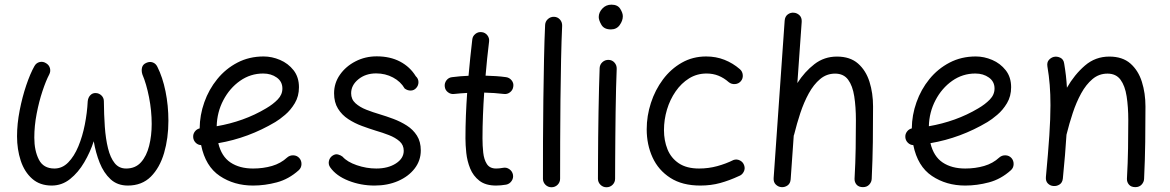

<svg xmlns="http://www.w3.org/2000/svg" viewBox="-20 -768 5028 825"><path d="M179.2 -495.6Q191.4 -487.8 194.8 -474.4Q198.2 -460.9 191.4 -447.8Q177.2 -420.9 162.4 -376.2Q147.5 -331.5 137.5 -279.3Q127.4 -227.1 127.4 -176.8Q127.4 -120.6 147 -82.3Q166.5 -43.9 213.9 -43.9Q247.6 -43.9 273.2 -70.1Q298.8 -96.2 316.7 -139.2Q334.5 -182.1 344.5 -232.9Q354.5 -283.7 356.9 -332.5Q358.4 -348.6 367.9 -358.6Q377.4 -368.7 391.1 -368.2Q405.8 -367.7 416 -357.7Q426.3 -347.7 426.3 -333Q426.8 -275.4 430.4 -223.4Q434.1 -171.4 444.1 -130.9Q454.1 -90.3 472.7 -67.1Q491.2 -43.9 522 -43.9Q562 -43.9 585.9 -70.8Q609.9 -97.7 620.8 -141.4Q631.8 -185.1 631.8 -235.4Q631.8 -292 620.4 -350.1Q608.9 -408.2 591.8 -448.2Q586.9 -463.9 590.3 -477.8Q593.8 -491.7 608.9 -498Q623 -504.4 636.2 -499.8Q649.4 -495.1 656.2 -481Q678.7 -436.5 691.2 -375.5Q703.6 -314.5 703.6 -249Q703.6 -174.3 685.1 -110.8Q666.5 -47.4 628.2 -9Q589.8 29.3 529.3 29.3Q484.4 29.3 455.1 2.2Q425.8 -24.9 408.4 -68.4Q391.1 -111.8 382.8 -161.1Q367.7 -114.3 342 -70.6Q316.4 -26.9 281.2 1.2Q246.1 29.3 202.1 29.3Q151.4 29.3 118.2 0Q85 -29.3 69.1 -77.6Q53.2 -126 53.2 -182.6Q53.2 -235.8 64.5 -293.5Q75.7 -351.1 92.8 -401.6Q109.9 -452.1 127.9 -483.9Q135.7 -498 150.6 -501.5Q165.5 -504.9 179.2 -495.6Z M1263.7 -36.6Q1220.7 2 1169.4 15.6Q1118.2 29.3 1067.4 29.3Q985.8 29.3 924.3 -12Q862.8 -53.2 844.2 -144.5Q830.6 -145 820.8 -154.8Q811 -164.6 810.1 -178.2Q809.1 -191.9 817.1 -202.6Q825.2 -213.4 837.9 -216.3Q838.4 -273.4 857.9 -328.6Q877.4 -383.8 913.6 -428.2Q949.7 -472.7 1000.2 -499Q1050.8 -525.4 1112.8 -525.4Q1148.4 -525.4 1183.3 -510.5Q1218.3 -495.6 1241.5 -466.1Q1264.6 -436.5 1264.6 -393.1Q1264.6 -354.5 1246.8 -324.7Q1229 -294.9 1205.1 -274.7Q1181.2 -254.4 1163.1 -243.7Q1047.4 -174.8 918 -152.8Q931.6 -95.7 970.5 -69.8Q1009.3 -43.9 1067.4 -43.9Q1110.8 -43.9 1148.7 -54.9Q1186.5 -65.9 1213.9 -91.3Q1225.1 -101.1 1240.5 -100.6Q1255.9 -100.1 1266.1 -88.9Q1275.9 -77.6 1275.4 -62.3Q1274.9 -46.9 1263.7 -36.6ZM1110.8 -452.1Q1056.2 -452.1 1011.5 -420.7Q966.8 -389.2 939.7 -337.6Q912.6 -286.1 911.1 -225.6Q968.3 -235.4 1022 -254.6Q1075.7 -273.9 1123 -302.2Q1153.3 -319.8 1173.3 -340.6Q1193.4 -361.3 1193.4 -387.7Q1193.4 -417.5 1169.2 -434.8Q1145 -452.1 1110.8 -452.1Z M1768.6 -390.1Q1759.3 -379.4 1745.4 -378.9Q1731.4 -378.4 1718.8 -387.7Q1701.7 -417.5 1668.7 -435.1Q1635.7 -452.6 1596.2 -452.6Q1550.8 -452.6 1519.8 -427.2Q1488.8 -401.9 1488.8 -367.2Q1488.8 -341.3 1507.3 -324.5Q1525.9 -307.6 1554 -296.6Q1582 -285.6 1611.8 -276.9Q1639.6 -268.6 1670.4 -257.1Q1701.2 -245.6 1728 -228.5Q1754.9 -211.4 1771.5 -185.3Q1788.1 -159.2 1788.1 -121.6Q1788.1 -78.1 1761.7 -43.9Q1735.4 -9.8 1690.4 9.8Q1645.5 29.3 1589.4 29.3Q1530.3 29.3 1477.5 8.5Q1424.8 -12.2 1398.9 -48.8Q1390.1 -61.5 1393.3 -76.2Q1396.5 -90.8 1408.7 -99.1Q1420.9 -107.4 1432.6 -104.2Q1444.3 -101.1 1452.1 -94.7Q1471.7 -72.3 1513.2 -58.1Q1554.7 -43.9 1596.7 -43.9Q1647.5 -43.9 1681.2 -65.7Q1714.8 -87.4 1714.8 -120.1Q1714.8 -145 1696.8 -160.9Q1678.7 -176.8 1651.1 -187.5Q1623.5 -198.2 1594.7 -206.5Q1566.4 -215.3 1535.2 -226.8Q1503.9 -238.3 1476.6 -256.1Q1449.2 -273.9 1432.4 -301Q1415.5 -328.1 1415.5 -367.2Q1415.5 -411.1 1440.7 -447Q1465.8 -482.9 1507.6 -504.4Q1549.3 -525.9 1598.6 -525.9Q1656.2 -525.9 1699 -503.4Q1741.7 -481 1766.6 -440.4Q1777.8 -430.2 1778.1 -415.5Q1778.3 -400.9 1768.6 -390.1Z M2185.5 -396Q2183.6 -380.9 2171.6 -371.6Q2159.7 -362.3 2145 -364.3Q2105 -369.1 2060.5 -370.1Q2057.1 -321.3 2055.2 -272.2Q2053.2 -223.1 2053.2 -173.3Q2053.2 -142.1 2056.4 -112.3Q2059.6 -82.5 2072 -63.2Q2084.5 -43.9 2111.8 -43.9Q2125.5 -43.9 2141.6 -46.9Q2156.2 -49.8 2168.7 -41Q2181.2 -32.2 2184.1 -17.6Q2187 -2.9 2178.2 9.8Q2169.4 22.5 2154.8 25.4Q2143.1 27.3 2132.3 28.3Q2121.6 29.3 2111.8 29.3Q2066.4 29.3 2039.8 8.5Q2013.2 -12.2 2000.2 -44.2Q1987.3 -76.2 1983.6 -110.8Q1980 -145.5 1980 -173.3Q1980 -222.7 1981.9 -271.5Q1983.9 -320.3 1987.3 -368.7Q1959 -367.2 1931.6 -364.3Q1917 -362.3 1904.8 -371.6Q1892.6 -380.9 1891.1 -396Q1889.2 -410.6 1898.4 -422.9Q1907.7 -435.1 1922.9 -436.5Q1956.5 -440.9 1993.2 -442.4Q1996.6 -481.4 2000.7 -520.5Q2004.9 -559.6 2009.3 -598.1Q2010.7 -612.8 2022.7 -622.3Q2034.7 -631.8 2049.8 -629.9Q2064.5 -628.4 2074 -616.5Q2083.5 -604.5 2081.5 -589.4Q2077.1 -552.7 2073.2 -516.1Q2069.3 -479.5 2066.4 -442.9Q2088.9 -442.4 2110.8 -440.9Q2132.8 -439.5 2154.3 -436.5Q2168.9 -434.6 2178.5 -422.6Q2188 -410.6 2185.5 -396Z M2360.8 -695.8Q2376 -695.3 2386 -684.1Q2396 -672.9 2395.5 -657.2Q2392.6 -595.2 2390.9 -512.5Q2389.2 -429.7 2388.2 -338.6Q2387.2 -247.6 2387 -159.9Q2386.7 -72.3 2386.7 0Q2386.7 15.1 2376 25.9Q2365.2 36.6 2349.6 36.6Q2334.5 36.6 2323.7 25.9Q2313 15.1 2313 0Q2313 -72.3 2313.2 -160.2Q2313.5 -248 2314.7 -339.4Q2315.9 -430.7 2317.6 -514.2Q2319.3 -597.7 2322.3 -661.1Q2323.2 -676.3 2334.5 -686.3Q2345.7 -696.3 2360.8 -695.8Z M2552.7 -694.8Q2552.7 -714.8 2568.4 -731.4Q2584 -748 2607.4 -748Q2633.8 -748 2645 -730.2Q2656.2 -712.4 2656.2 -698.2Q2656.2 -679.2 2642.8 -660.4Q2629.4 -641.6 2605 -641.6Q2575.7 -641.6 2564.2 -661.4Q2552.7 -681.2 2552.7 -694.8ZM2595.2 -510.7Q2610.4 -510.3 2620.4 -499Q2630.4 -487.8 2629.9 -472.2Q2628.4 -438.5 2627.2 -390.1Q2626 -341.8 2625.2 -286.9Q2624.5 -231.9 2624 -177.7Q2623.5 -123.5 2623.3 -77.1Q2623 -30.8 2623 0Q2623 15.1 2612.3 25.9Q2601.6 36.6 2585.9 36.6Q2570.8 36.6 2560.1 25.9Q2549.3 15.1 2549.3 0Q2549.3 -30.8 2549.6 -77.4Q2549.8 -124 2550.3 -178.5Q2550.8 -232.9 2551.8 -288.1Q2552.7 -343.3 2554 -392.1Q2555.2 -440.9 2556.6 -476.1Q2557.6 -491.2 2568.8 -501.2Q2580.1 -511.2 2595.2 -510.7Z M3163.1 -418.9Q3153.3 -407.7 3137.9 -406.7Q3122.6 -405.8 3111.3 -415Q3090.8 -433.1 3067.4 -442.6Q3043.9 -452.1 3016.1 -452.1Q2974.6 -452.1 2940.9 -431.2Q2907.2 -410.2 2883.1 -375.2Q2858.9 -340.3 2845.9 -297.1Q2833 -253.9 2833 -209Q2833 -164.1 2848.1 -126.5Q2863.3 -88.9 2896.7 -66.4Q2930.2 -43.9 2983.9 -43.9Q3024.4 -43.9 3062 -54.2Q3099.6 -64.5 3131.8 -80.6Q3146 -85.4 3159.7 -78.4Q3173.3 -71.3 3177.7 -57.1Q3182.6 -43 3175.5 -29.5Q3168.5 -16.1 3154.3 -11.2Q3114.7 7.3 3075 18.3Q3035.2 29.3 2989.3 29.3Q2911.6 29.3 2860.4 -3.7Q2809.1 -36.6 2783.9 -91.6Q2758.8 -146.5 2758.8 -212.4Q2758.8 -270 2776.9 -325.7Q2794.9 -381.3 2828.6 -426.5Q2862.3 -471.7 2909.4 -498.5Q2956.5 -525.4 3014.2 -525.4Q3056.6 -525.4 3093 -511Q3129.4 -496.6 3159.2 -470.7Q3170.4 -460.9 3171.6 -445.6Q3172.9 -430.2 3163.1 -418.9Z M3337.9 36.1Q3324.2 35.2 3313.7 25.1Q3303.2 15.1 3304.2 -2.4L3351.6 -679.2Q3353 -697.3 3365 -706.1Q3377 -714.8 3391.1 -713.4Q3404.8 -712.4 3415.3 -702.4Q3425.8 -692.4 3424.8 -674.3L3406.2 -411.1Q3437.5 -460 3479.5 -492.4Q3521.5 -524.9 3576.2 -524.9Q3632.8 -524.9 3666.7 -495.1Q3700.7 -465.3 3716.1 -416.5Q3731.4 -367.7 3731.4 -310.5Q3731.4 -234.4 3730.5 -157.7Q3729.5 -81.1 3725.6 0.5Q3725.1 14.2 3715.1 25.1Q3705.1 36.1 3688 36.1Q3669.9 36.1 3660.6 25.4Q3651.4 14.6 3651.9 0Q3655.8 -69.8 3656.7 -130.4Q3657.7 -190.9 3657.7 -251.5Q3657.7 -308.6 3650.6 -354Q3643.6 -399.4 3624.3 -425.5Q3605 -451.7 3568.4 -451.7Q3531.7 -451.7 3503.9 -428.2Q3476.1 -404.8 3455.1 -366.5Q3434.1 -328.1 3418.9 -282.2Q3403.8 -236.3 3392.6 -190.9Q3392.1 -187.5 3390.6 -185.1L3377.4 2.4Q3376 20.5 3364 28.8Q3352.1 37.1 3337.9 36.1Z M4323.7 -36.6Q4280.8 2 4229.5 15.6Q4178.2 29.3 4127.4 29.3Q4045.9 29.3 3984.4 -12Q3922.9 -53.2 3904.3 -144.5Q3890.6 -145 3880.9 -154.8Q3871.1 -164.6 3870.1 -178.2Q3869.1 -191.9 3877.2 -202.6Q3885.3 -213.4 3897.9 -216.3Q3898.4 -273.4 3918 -328.6Q3937.5 -383.8 3973.6 -428.2Q4009.8 -472.7 4060.3 -499Q4110.8 -525.4 4172.9 -525.4Q4208.5 -525.4 4243.4 -510.5Q4278.3 -495.6 4301.5 -466.1Q4324.7 -436.5 4324.7 -393.1Q4324.7 -354.5 4306.9 -324.7Q4289.1 -294.9 4265.1 -274.7Q4241.2 -254.4 4223.1 -243.7Q4107.4 -174.8 3978 -152.8Q3991.7 -95.7 4030.5 -69.8Q4069.3 -43.9 4127.4 -43.9Q4170.9 -43.9 4208.7 -54.9Q4246.6 -65.9 4273.9 -91.3Q4285.2 -101.1 4300.5 -100.6Q4315.9 -100.1 4326.2 -88.9Q4335.9 -77.6 4335.4 -62.3Q4335 -46.9 4323.7 -36.6ZM4170.9 -452.1Q4116.2 -452.1 4071.5 -420.7Q4026.9 -389.2 3999.8 -337.6Q3972.7 -286.1 3971.2 -225.6Q4028.3 -235.4 4082 -254.6Q4135.7 -273.9 4183.1 -302.2Q4213.4 -319.8 4233.4 -340.6Q4253.4 -361.3 4253.4 -387.7Q4253.4 -417.5 4229.2 -434.8Q4205.1 -452.1 4170.9 -452.1Z M4474.1 -7.3Q4483.9 -111.8 4488.8 -185.5Q4493.7 -259.3 4493.7 -315.9Q4493.7 -363.3 4490.5 -403.1Q4487.3 -442.9 4480.5 -482.9Q4478 -500 4486.6 -510Q4495.1 -520 4507.3 -523.4Q4521.5 -526.9 4535.9 -520Q4550.3 -513.2 4552.7 -494.6Q4557.1 -468.8 4560.1 -443.1Q4563 -417.5 4564.5 -391.1Q4596.7 -447.3 4641.6 -486.1Q4686.5 -524.9 4746.6 -524.9Q4803.2 -524.9 4837.2 -495.1Q4871.1 -465.3 4886.5 -416.5Q4901.9 -367.7 4901.9 -310.5Q4901.9 -234.4 4900.9 -157.7Q4899.9 -81.1 4896 0.5Q4895.5 14.2 4885.5 25.1Q4875.5 36.1 4858.4 36.1Q4840.3 36.1 4831.1 25.4Q4821.8 14.6 4822.3 0Q4826.2 -69.8 4827.1 -130.4Q4828.1 -190.9 4828.1 -251.5Q4828.1 -308.6 4821 -354Q4814 -399.4 4794.7 -425.5Q4775.4 -451.7 4738.8 -451.7Q4702.1 -451.7 4674.3 -428.2Q4646.5 -404.8 4625.5 -366.5Q4604.5 -328.1 4589.4 -282.2Q4574.2 -236.3 4563 -190.9Q4562.5 -189.5 4562.5 -188.5Q4560.1 -148.4 4556.2 -101.8Q4552.2 -55.2 4546.9 -0.5Q4544.9 17.1 4532.5 24.9Q4520 32.7 4505.9 31.2Q4492.7 30.3 4482.7 20.5Q4472.7 10.7 4474.1 -7.3Z"/></svg>

Font: Mikhak Regular
Style: Regular
Weight: 400
Designer: Amin Abedi
Version: Version 3.3